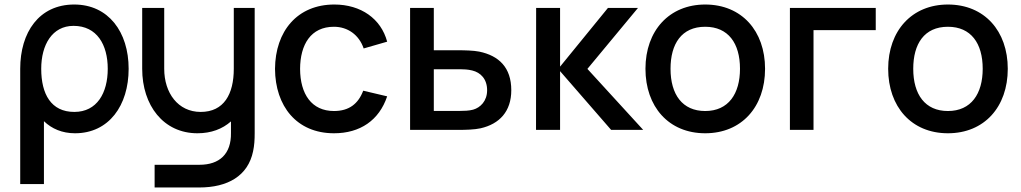

<svg xmlns="http://www.w3.org/2000/svg" viewBox="-20 -575 4522 850"><path d="M312 15C462.5 15 549.5 -108.5 549.5 -270.5C549.5 -433.5 460 -555 308.5 -555C152.5 -555 69.5 -431.5 69.5 -270.5V240H174.5V-38.5C209 -5 255.5 15 312 15ZM162.5 -270.5C162.5 -376.5 211 -460.5 305.5 -460.5C409.5 -460.5 457 -376.5 457 -270.5C457 -163.5 409.5 -79.5 309 -79.5C206 -79.5 162.5 -158.5 162.5 -270.5Z M609.5 -270.5C609.5 -108.5 703.5 15 854 15C915 15 964.5 -4 1002.5 -37.5V13.5C1004 106.5 952 154.5 863 154.5H664.5V255H862C988 255 1078 204 1100.5 94.5C1106 69 1107.5 43.5 1107.5 14.5V-540H1015V-270.5C1015 -158.5 971.5 -79.5 868.5 -79.5C768 -79.5 707 -163.5 707 -270.5V-540H609.5Z M1458.5 15C1574.5 15 1658.5 -42.5 1694 -148.5L1588 -173.5C1566 -115.5 1525.5 -83.5 1458.5 -83.5C1359.5 -83.5 1309 -158.5 1308.5 -270C1309 -378 1356 -456.5 1458.5 -456.5C1519 -456.5 1569.5 -421 1590 -360.5L1694 -390.5C1667 -492 1578 -555 1460 -555C1296.5 -555 1198.5 -437 1197.5 -270C1198.5 -105.5 1293 15 1458.5 15Z M1795.5 0H2010.5C2040.5 0 2081 -1 2107.5 -7C2191 -26 2243.5 -81.5 2243.5 -175.5C2243.5 -276.5 2188.5 -328.5 2101.5 -346.5C2076.5 -351.5 2037.5 -352.5 2007 -352.5H1900.5V-540H1795.5ZM1900.5 -84V-268.5H2016.5C2032.5 -268.5 2052.5 -267.5 2070.5 -263C2108 -254 2136.5 -225 2136.5 -175.5C2136.5 -127.5 2106.5 -98.5 2074.5 -89.5C2056.5 -84.5 2033.5 -84 2016.5 -84Z M2353 0H2459.5V-260L2685.5 0H2827.5L2580.5 -270L2804.5 -540H2671.5L2459.5 -280V-540H2353.5Z M3102 15C3263 15 3367 -101.5 3367 -270.5C3367 -437.5 3264 -555 3102 -555C2943 -555 2837.5 -439.5 2837.5 -270.5C2837.5 -103 2940 15 3102 15ZM2948.5 -270.5C2948.5 -380.5 2997 -456.5 3102 -456.5C3204 -456.5 3256 -383.5 3256 -270.5C3256 -160 3205 -83.5 3102 -83.5C3001 -83.5 2948.5 -156.5 2948.5 -270.5Z M3477 0H3581.5V-441.5H3857V-540H3477Z M4176.5 15C4337.5 15 4441.5 -101.5 4441.5 -270.5C4441.5 -437.5 4338.5 -555 4176.5 -555C4017.5 -555 3912 -439.5 3912 -270.5C3912 -103 4014.5 15 4176.5 15ZM4023 -270.5C4023 -380.5 4071.5 -456.5 4176.5 -456.5C4278.5 -456.5 4330.5 -383.5 4330.5 -270.5C4330.5 -160 4279.5 -83.5 4176.5 -83.5C4075.5 -83.5 4023 -156.5 4023 -270.5Z"/></svg>

Font: Eudonet SemiBold
Style: Regular
Weight: 600
Designer: Mikhail Sharanda
Foundry: Mikhail Sharanda
Version: Version 4.503;Glyphs 3.1.2 (3151)